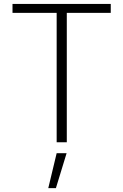

<svg xmlns="http://www.w3.org/2000/svg" viewBox="-20 -727 631 981"><path d="M43.9 -707H545.9V-661.1H321.3V0H269.5V-661.1H43.9ZM269.5 55.7H320.3L265.6 234.4H226.6Z"/></svg>

Font: Pretendard JP ExtraLight
Style: Regular
Weight: 200
Designer: Base glyphs from Inter by Rasmus Andersson; Hangeul glyphs from Noto Sans CJK(Source Han Sans) by Jang Soo-young and Kan
Foundry: Kil Hyung-jin
Version: Version 1.309